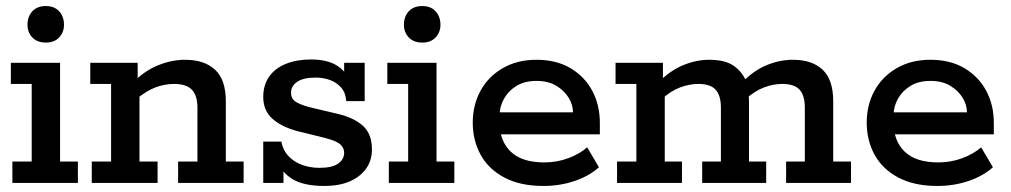

<svg xmlns="http://www.w3.org/2000/svg" viewBox="-20 -606 3348 636"><path d="M21 0V-71H85V-328H16V-398H179V-71H238V0ZM132 -465Q103 -465 87 -482Q71 -499 71 -524Q71 -551 87 -568.5Q103 -586 132 -586Q160 -586 176 -568.5Q192 -551 192 -524Q192 -499 176 -482Q160 -465 132 -465Z M284 0V-71H348V-328H279V-398H436V-338L423 -335Q461 -373 505.5 -390.5Q550 -408 593 -408Q657 -408 692.5 -375Q728 -342 728 -271V-71H787V0H570V-71H634V-249Q634 -290 615.5 -309Q597 -328 556 -328Q526 -328 495 -316.5Q464 -305 430 -276L442 -307V-71H502V0Z M1055 10Q985 10 947.5 -13.5Q910 -37 896 -79L919 -86V0H852V-137H912Q917 -109 935 -89.5Q953 -70 980 -60Q1007 -50 1038 -50Q1080 -50 1100 -64Q1120 -78 1120 -100Q1120 -116 1107.5 -127.5Q1095 -139 1057 -149L964 -172Q912 -186 882 -213Q852 -240 852 -285Q852 -324 871.5 -352Q891 -380 927 -394.5Q963 -409 1010 -409Q1065 -409 1097.5 -388Q1130 -367 1142 -329L1120 -328V-398H1188V-271H1127Q1125 -299 1110 -316Q1095 -333 1073 -341Q1051 -349 1026 -349Q985 -349 964.5 -335Q944 -321 944 -299Q944 -280 958 -270Q972 -260 1005 -251L1098 -229Q1153 -216 1182.5 -189Q1212 -162 1212 -111Q1212 -74 1192.5 -47Q1173 -20 1138 -5Q1103 10 1055 10Z M1268 0V-71H1332V-328H1263V-398H1426V-71H1485V0ZM1379 -465Q1350 -465 1334 -482Q1318 -499 1318 -524Q1318 -551 1334 -568.5Q1350 -586 1379 -586Q1407 -586 1423 -568.5Q1439 -551 1439 -524Q1439 -499 1423 -482Q1407 -465 1379 -465Z M1780 10Q1703 10 1650.5 -18Q1598 -46 1572 -93.5Q1546 -141 1546 -200Q1546 -258 1571.5 -305Q1597 -352 1645 -380Q1693 -408 1757 -408Q1823 -408 1870 -380Q1917 -352 1942 -305Q1967 -258 1967 -199V-161H1598V-234H1878Q1878 -259 1863.5 -282.5Q1849 -306 1822.5 -322Q1796 -338 1757 -338Q1718 -338 1691 -321.5Q1664 -305 1649.5 -279Q1635 -253 1635 -225V-200Q1635 -139 1672 -103.5Q1709 -68 1783 -68Q1825 -68 1862.5 -82Q1900 -96 1925 -118L1964 -52Q1932 -23 1883.5 -6.5Q1835 10 1780 10Z M2024 0V-71H2088V-328H2019V-398H2176V-338L2163 -335Q2201 -373 2244 -390.5Q2287 -408 2329 -408Q2383 -408 2412 -387Q2441 -366 2454 -331L2441 -336Q2479 -374 2521.5 -391Q2564 -408 2607 -408Q2670 -408 2705 -375Q2740 -342 2740 -271V-71H2799V0H2584V-71H2646V-249Q2646 -290 2628.5 -309Q2611 -328 2571 -328Q2542 -328 2511 -316.5Q2480 -305 2448 -276L2456 -319Q2459 -307 2460 -292.5Q2461 -278 2461 -271V-71H2518V0H2306V-71H2368V-249Q2368 -290 2350.5 -309Q2333 -328 2293 -328Q2264 -328 2233 -316.5Q2202 -305 2170 -276L2182 -303V-71H2239V0Z M3085 10Q3008 10 2955.5 -18Q2903 -46 2877 -93.5Q2851 -141 2851 -200Q2851 -258 2876.5 -305Q2902 -352 2950 -380Q2998 -408 3062 -408Q3128 -408 3175 -380Q3222 -352 3247 -305Q3272 -258 3272 -199V-161H2903V-234H3183Q3183 -259 3168.5 -282.5Q3154 -306 3127.5 -322Q3101 -338 3062 -338Q3023 -338 2996 -321.5Q2969 -305 2954.5 -279Q2940 -253 2940 -225V-200Q2940 -139 2977 -103.5Q3014 -68 3088 -68Q3130 -68 3167.5 -82Q3205 -96 3230 -118L3269 -52Q3237 -23 3188.5 -6.5Q3140 10 3085 10Z"/></svg>

Font: Rokkitt SemiBold Medium
Style: Regular
Weight: 500
Version: Version 3.103